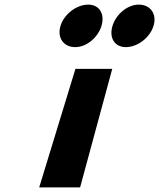

<svg xmlns="http://www.w3.org/2000/svg" viewBox="-20 -811 689 831"><path d="M362.1 -791C311.1 -791 257.5 -750 241.9 -699C226.3 -648 254.8 -607 305.8 -607C354.2 -607 403.6 -648 419.2 -699C434.8 -750 410.4 -791 362.1 -791ZM580.6 -791C531.9 -791 482.5 -750 466.9 -699C451.3 -648 475.7 -607 524.4 -607C575.4 -607 628.9 -648 644.5 -699C660.1 -750 631.6 -791 580.6 -791ZM306.5 -513H465.8L326.7 0H149.7Z"/></svg>

Font: Hussar
Style: BdSuprConOblThree
Weight: 700
Foundry: Cannot Into Space Fonts
Version: Version 2.00